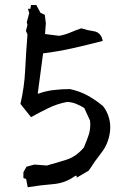

<svg xmlns="http://www.w3.org/2000/svg" viewBox="-20 -768 543 785"><path d="M75.7 -40V-64L88.4 -86.4L120.6 -95.2L171.4 -91.3Q210.9 -102.1 252.4 -115.2Q292.5 -128.4 322.8 -165Q334 -190.9 342.8 -216.8Q349.1 -236.3 349.1 -259.8Q349.1 -267.1 348.1 -274.9L324.7 -326.2Q309.1 -336.4 290.3 -343.8Q271.5 -351.1 253.4 -351.1Q213.4 -343.3 178.7 -326.4Q144 -309.6 106.9 -289.1L63.5 -343.3Q79.6 -411.1 83 -482.7Q86.4 -554.2 92.3 -627L85.9 -642.1L92.3 -666L89.4 -676.8L99.6 -714.8L94.2 -731.9H104L106.9 -747.6H125H128.4L145.5 -715.8L163.1 -707.5L167.5 -672.9L164.1 -628.9L221.7 -621.6Q245.1 -625.5 266.1 -634.5Q287.1 -643.6 312.5 -652.3Q337.4 -644 361.8 -640.6Q391.1 -636.7 398.9 -606L399.9 -600.6Q337.4 -584.5 278.1 -571Q218.8 -557.6 156.2 -549.8L134.3 -385.3H137.7Q167 -396 199.7 -399.9Q231.9 -403.8 265.6 -403.8H266.1Q304.7 -395.5 336.9 -378.2Q369.1 -360.8 401.4 -334Q418 -313 425.8 -285.2Q430.7 -267.1 430.7 -247.1Q430.7 -236.8 429.2 -226.1V-225.6Q421.9 -178.2 394.8 -143.8Q367.7 -109.4 342.8 -70.3L293.5 -41.5V-49.3H288.1Q247.1 -19 196.5 -15.1Q146 -11.2 93.3 -2.4L86.9 -36.1Z"/></svg>

Font: Bakudai
Style: Medium
Weight: 500
Version: Version 1.48